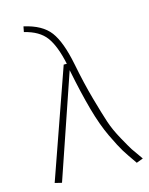

<svg xmlns="http://www.w3.org/2000/svg" viewBox="-113 -811 688 888"><g transform="rotate(-15 231.0 -366.5)"><path d="M87 -739Q173 -720 210.5 -670Q248 -620 270 -509Q289 -412 311 -334Q333 -256 347 -213.5Q361 -171 388 -122.5Q415 -74 423 -61.5Q431 -49 462 -6L430 6Q397 -41 381.5 -66Q366 -91 338 -149.5Q310 -208 287 -290.5Q264 -373 241 -488L72 6L39 -2L221 -520H236Q217 -609 185 -652.5Q153 -696 82 -713Z"/></g></svg>

Font: Fira Sans UltraLight
Style: Regular
Weight: 200
Designer: Carrois Corporate & Edenspiekermann AG
Foundry: Carrois Corporate GbR & Edenspiekermann AG
Version: Version 4.106;PS 004.106;hotconv 1.0.70;makeotf.lib2.5.58329